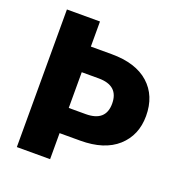

<svg xmlns="http://www.w3.org/2000/svg" viewBox="-128 -817 875 927"><g transform="rotate(20 309.5 -353.5)"><path d="M59.1 0V-707H229V-578.1H335.9Q460 -578.1 527.1 -518.1Q594.2 -458 594.2 -354Q594.2 -254.9 526.9 -194.3Q459.5 -133.8 335.9 -133.8H230V0ZM230 -263.2H316.9Q419.9 -263.2 419.9 -354Q419.9 -446.8 316.9 -446.8H230Z"/></g></svg>

Font: Biathlonist
Style: Bold
Weight: 700
Designer: Go4gold
Foundry: Go4gold
Version: Version 3.010;FEAKit 1.0